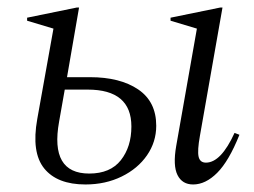

<svg xmlns="http://www.w3.org/2000/svg" viewBox="-20 -480 675 510"><path d="M493 10Q464 10 451.5 -15Q439 -40 448 -92L503 -404L433 -425V-433L565 -460H571L511 -119Q504 -80 507.5 -64Q511 -48 527 -48Q567 -48 603 -127L616 -122Q588 -52 557 -21Q526 10 493 10ZM122 -404 52 -425V-433L184 -460H190L158 -275H219Q299 -275 347 -242.5Q395 -210 395 -146Q395 -103 370.5 -67.5Q346 -32 303 -11Q260 10 207 10Q132 10 97.5 -32.5Q63 -75 79 -164ZM137 -157Q112 -19 217 -19Q273 -19 301 -54.5Q329 -90 329 -144Q329 -242 213 -242H152Z"/></svg>

Font: Spectral Light
Style: Italic
Weight: 300
Italic angle: -10°
Designer: Jean-Baptiste Levee
Foundry: Production Type
Version: Version 2.001